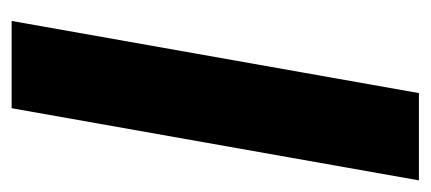

<svg xmlns="http://www.w3.org/2000/svg" viewBox="-225 -515 740 330"><g transform="rotate(90 145.0 -350.0)"><path d="M16 0 140 -700H290L166 0Z"/></g></svg>

Font: DM Sans 28pt Black
Style: Italic
Weight: 900
Italic angle: -10°
Version: Version 4.004;gftools[0.9.30]